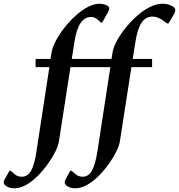

<svg xmlns="http://www.w3.org/2000/svg" viewBox="-145 -770 960 1030"><path d="M-68 240Q-93 240 -109 230Q-125 220 -125 208Q-125 200 -119 190L-94 146H-88L-63 167Q-49 178 -28 178Q4 178 22 145.5Q40 113 50 46L120 -410H46V-454H126L132 -490Q136 -515 153.5 -549Q171 -583 198 -618Q225 -653 257.5 -683Q290 -713 324 -731.5Q358 -750 389 -750Q400 -750 410 -747.5Q420 -745 426 -742Q441 -736 441 -724Q441 -720 438.5 -714.5Q436 -709 433 -702L403 -649H396L381 -663Q371 -672 362 -675.5Q353 -679 344 -679Q309 -679 287 -646Q265 -613 254 -543L240 -454H453L459 -490Q463 -515 480.5 -548.5Q498 -582 526 -617Q554 -652 587.5 -682.5Q621 -713 657.5 -731.5Q694 -750 728 -750Q741 -750 752 -747.5Q763 -745 771 -741Q798 -730 795 -713Q795 -706 789 -695L759 -644H752L730 -660Q701 -681 673 -681Q636 -681 614 -647.5Q592 -614 581 -543L567 -454H671V-410H560L498 -11Q494 13 478 45Q462 77 437.5 111Q413 145 383.5 174.5Q354 204 322 222Q290 240 259 240Q234 240 218 230Q202 220 202 208Q202 200 208 190L232 146H238L264 167Q278 178 299 178Q330 178 348 145.5Q366 113 377 46L447 -410H233L171 -11Q167 13 151 45Q135 77 110.5 111Q86 145 56.5 174.5Q27 204 -5 222Q-37 240 -68 240Z"/></svg>

Font: Spectral SemiBold
Style: Italic
Weight: 600
Italic angle: -10°
Designer: Jean-Baptiste Levee
Foundry: Production Type
Version: Version 2.001